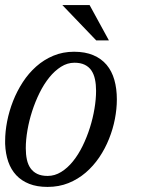

<svg xmlns="http://www.w3.org/2000/svg" viewBox="-20 -736 574 767"><path d="M0.5 -172.4Q0.5 -210 8.5 -251.2Q16.6 -292.5 32.2 -332.3Q47.9 -372.1 71 -407.7Q94.2 -443.4 124.8 -470.5Q155.3 -497.6 193.1 -513.4Q231 -529.3 275.9 -529.3Q320.3 -529.3 352.5 -515.6Q384.8 -502 405.8 -477.1Q426.8 -452.1 436.8 -417Q446.8 -381.8 446.8 -338.9Q446.8 -301.3 439 -260.7Q431.2 -220.2 415.5 -181.2Q399.9 -142.1 376.5 -107.4Q353 -72.8 322.3 -46.4Q291.5 -20 253.4 -4.6Q215.3 10.7 169.9 10.7Q127.9 10.7 96.9 -1.5Q65.9 -13.7 44.9 -36.1Q23.9 -58.6 12.9 -90.3Q2 -122.1 0.5 -161.1ZM277.3 -485.4Q249 -485.4 223.6 -469.2Q198.2 -453.1 176.8 -426.5Q155.3 -399.9 137.9 -364.7Q120.6 -329.6 108.4 -291.7Q96.2 -253.9 89.6 -215.6Q83 -177.2 83 -144Q83 -119.1 87.4 -98.6Q91.8 -78.1 102.1 -63.7Q112.3 -49.3 128.9 -41.3Q145.5 -33.2 170.4 -33.2Q198.7 -33.2 224.4 -49.1Q250 -64.9 271.5 -91.6Q293 -118.2 310.1 -153.1Q327.1 -188 339.1 -225.8Q351.1 -263.7 357.4 -301.8Q363.8 -339.8 363.8 -373.5Q363.8 -398.4 359.4 -419.2Q355 -439.9 345 -454.6Q335 -469.2 318.4 -477.3Q301.8 -485.4 277.3 -485.4ZM415 -574.7H364.3L229 -715.8H337.9Z"/></svg>

Font: Arian Grqi
Style: Italic
Weight: 400
Italic angle: -15°
Designer: Ruben Hakobyan (Tarumian)
Foundry: Ruben Hakobyan (Tarumian)
Version: Version 1.002